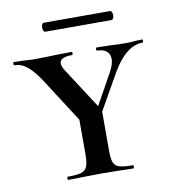

<svg xmlns="http://www.w3.org/2000/svg" viewBox="-71 -655 637 716"><g transform="rotate(-10 247.5 -296.5)"><path d="M368 -416Q368 -435 355.5 -445.5Q343 -456 320 -456Q317 -456 317 -462Q317 -468 320 -468L366 -467Q402 -465 434 -465Q448 -465 466 -467L492 -468Q495 -468 495 -462Q495 -456 492 -456Q430 -456 377 -366L276 -188L257 -196L352 -367Q368 -396 368 -416ZM6 -456Q4 -456 4 -462Q4 -468 6 -468L43 -467L79 -465Q110 -465 168 -467L225 -468Q228 -468 228 -462Q228 -456 225 -456Q178 -456 178 -432Q178 -421 189 -404L299 -234L226 -189L100 -385Q74 -423 52.5 -439.5Q31 -456 6 -456ZM299 -237V-81Q299 -50 304.5 -36Q310 -22 326 -17Q342 -12 377 -12Q380 -12 380 -6Q380 0 377 0Q346 0 327 -1L254 -2L185 -1Q165 0 131 0Q128 0 128 -6Q128 -12 131 -12Q166 -12 182 -17Q198 -22 204 -36.5Q210 -51 210 -81V-228ZM133 -576Q133 -583 135.5 -588Q138 -593 142 -593H393Q397 -593 399.5 -588Q402 -583 402 -576Q402 -569 399.5 -564Q397 -559 393 -559H142Q138 -559 135.5 -564Q133 -569 133 -576Z"/></g></svg>

Font: Cormorant SC SemiBold
Style: Regular
Weight: 600
Designer: Christian Thalmann (Catharsis Fonts)
Foundry: Catharsis Fonts
Version: Version 4.000